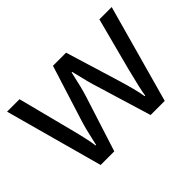

<svg xmlns="http://www.w3.org/2000/svg" viewBox="-103 -764 991 991"><g transform="rotate(-45 393.0 -268.0)"><path d="M522.9 0 431.2 -301.8Q418.5 -339.4 394 -443.8H390.1Q369.6 -348.6 354 -300.8L257.8 0H158.2L11.2 -536.1H102.1Q152.8 -338.4 179.4 -235.4Q206.1 -132.3 210.9 -89.8H214.8L221.7 -120.1Q236.8 -189.9 251 -233.9L346.2 -536.1H441.9L534.2 -233.9Q539.1 -216.8 544.7 -197.5Q550.3 -178.2 555.2 -159.4Q560.1 -140.6 564 -122.8Q567.9 -105 569.8 -90.8H574.2Q578.6 -127.9 609.9 -250L685.1 -536.1H774.9L626 0Z"/></g></svg>

Font: NotoSans
Style: Regular
Weight: 400
Designer: Monotype Design team
Foundry: Monotype Imaging Inc.
Version: Version 1.04; ttfautohint (v1.4.1)